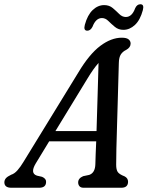

<svg xmlns="http://www.w3.org/2000/svg" viewBox="-56 -884 694 904"><path d="M112 -114Q84.5 -68 118 -57L142 -51.5Q161.5 -43 161 -28Q161 0 128.5 0H-2.5Q-35.5 0 -35.5 -26Q-35 -37 -28 -45Q-21 -53 -3 -61.5Q12 -66 26.5 -82.5Q41 -99 55 -122.5L313 -543Q364.5 -629 416 -667.8Q467.5 -706.5 517.5 -706.5Q539.5 -706.5 549.2 -698.8Q559 -691 559 -679Q559 -660.5 538 -649Q522 -641.5 513 -627.8Q504 -614 503.5 -587Q502.5 -549.5 501 -499.2Q499.5 -449 498 -393.5Q496.5 -338 494.8 -283.8Q493 -229.5 492 -184Q491 -138.5 491 -108.5Q491 -86 498 -74.8Q505 -63.5 531 -53.5Q547 -45 547 -28Q546.5 0 515 0H337.5Q324.5 0 318.2 -7.2Q312 -14.5 312 -25Q312 -44.5 335.5 -54.5L364 -60.5Q392 -70 393 -111.5Q393.5 -132 394.5 -159.2Q395.5 -186.5 397 -218.5H175.5ZM354.5 -512 205 -267H398.5Q401 -346 403.5 -432.5Q406 -519 408 -587.5Q396 -574.5 382.8 -555.8Q369.5 -537 354.5 -512ZM525 -743.5Q501.5 -743.5 484.8 -757.5Q468 -771.5 454.2 -785.2Q440.5 -799 424 -799Q395 -799 379.5 -758Q370 -739.5 355 -739.5Q336 -739.5 343.5 -767.5Q356 -813.5 380.5 -836.8Q405 -860 434.5 -860Q458.5 -860 475 -846Q491.5 -832 505.5 -818Q519.5 -804 536.5 -804Q565.5 -804 580.5 -845.5Q589 -864 605 -864Q624 -864 616.5 -836Q604 -789.5 579.2 -766.5Q554.5 -743.5 525 -743.5Z"/></svg>

Font: Fraunces 144pt S100
Style: Italic
Weight: 400
Italic angle: -16°
Version: Version 1.000; ttfautohint (v1.8.3)